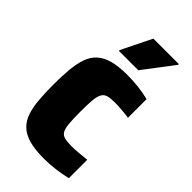

<svg xmlns="http://www.w3.org/2000/svg" viewBox="-224 -780 854 854"><g transform="rotate(45 203.0 -353.0)"><path d="M235 8Q179 8 142 -2.5Q105 -13 83 -34.5Q61 -56 50.5 -87.5Q40 -119 36.5 -161Q33 -203 33 -255Q33 -309 37 -351.5Q41 -394 52 -425.5Q63 -457 85.5 -477.5Q108 -498 144 -508Q180 -518 235 -518Q271 -518 306.5 -514Q342 -510 372 -502V-385Q353 -388 328.5 -390Q304 -392 282 -392Q255 -392 239.5 -387.5Q224 -383 216 -369Q208 -355 205.5 -328Q203 -301 203 -255Q203 -209 205.5 -181.5Q208 -154 215.5 -140.5Q223 -127 239 -122.5Q255 -118 283 -118Q302 -118 326.5 -120Q351 -122 376 -125V-9Q342 -1 306 3.5Q270 8 235 8ZM133 -567V-572L203 -714H363V-709L255 -567Z"/></g></svg>

Font: Saira SemiCondensed ExtraBold
Style: Regular
Weight: 800
Width: 4
Designer: Hector Gatti with collaboration of the Omnibus-Type team
Foundry: Omnibus-Type
Version: Version 1.101